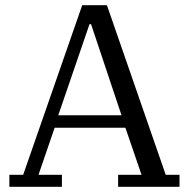

<svg xmlns="http://www.w3.org/2000/svg" viewBox="-20 -718 726 738"><path d="M16 -46H69L296 -698H391L617 -46H670V0H434V-46H524L462 -227H190L128 -46H218V0H16ZM204 -275H447L330 -625H324Z"/></svg>

Font: IBM Plex Serif
Style: Regular
Weight: 400
Designer: Mike Abbink, Paul van der Laan, Pieter van Rosmalen
Foundry: Bold Monday
Version: Version 2.6